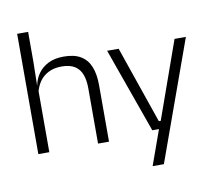

<svg xmlns="http://www.w3.org/2000/svg" viewBox="-88 -766 1172 1042"><g transform="rotate(-10 498.0 -245.5)"><path d="M400 0V-306Q400 -349.5 388.2 -381Q376.5 -412.5 349.5 -429.5Q322.5 -446.5 277 -446.5Q235 -446.5 204 -430.5Q173 -414.5 154.2 -386.5Q135.5 -358.5 128.5 -323L113 -367.5H129.5Q136 -403.5 156.8 -432.8Q177.5 -462 212.5 -479.8Q247.5 -497.5 298 -497.5Q357 -497.5 392.5 -475.5Q428 -453.5 444.2 -412.2Q460.5 -371 460.5 -312V0ZM71 0V-663H131.5V-501L129 -361L131.5 -356V0Z M783 -62.5 751.5 -48.5 907.5 -487.5H970L732.5 172H670.5L747.5 -43L773 -20H702.5L536 -487.5H599.5L746 -62.5Z"/></g></svg>

Font: Anek Latin Light
Style: Regular
Weight: 300
Designer: Yesha Goshar
Foundry: Ek Type
Version: Version 1.003